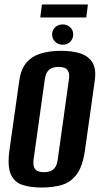

<svg xmlns="http://www.w3.org/2000/svg" viewBox="-20 -827 448 859"><path d="M166.3 12Q116.4 12 80.3 0.3Q44.1 -11.5 28.2 -47.6Q12.4 -83.8 22.4 -156.1L66.3 -466.3Q73.6 -518.8 99 -547.7Q124.4 -576.5 164.1 -588.1Q203.7 -599.7 253 -599.7Q303.2 -599.7 339.5 -588Q375.8 -576.2 393.6 -547.4Q411.3 -518.5 404 -466.3L360.5 -156.8Q350.4 -83.5 323.3 -47.3Q296.2 -11.1 256.5 0.4Q216.9 12 166.3 12ZM176.1 -56.5Q190.4 -56.5 203.4 -60.5Q216.4 -64.6 225.9 -77.2Q235.4 -89.8 238.3 -113.5L288.3 -470.8Q291.9 -495.2 285.7 -507.4Q279.5 -519.6 267.9 -523.7Q256.4 -527.8 242.5 -527.8Q228.2 -527.8 215.2 -523.7Q202.2 -519.6 193 -507.4Q183.9 -495.2 180.3 -470.8L130.3 -113.5Q127.4 -89.8 133.3 -77.2Q139.1 -64.6 150.7 -60.5Q162.2 -56.5 176.1 -56.5ZM260.7 -627Q240.4 -627 226.7 -640.3Q213.1 -653.6 213.1 -672.9Q213.1 -692.1 226.7 -704.9Q240.4 -717.7 260.7 -717.7Q280.9 -717.7 294.2 -704.9Q307.5 -692.1 307.5 -672.9Q307.5 -653.6 294.2 -640.3Q280.9 -627 260.7 -627ZM160.2 -749 167.6 -807H373.4L366 -749Z"/></svg>

Font: Alumni Sans SC Thin
Style: Italic
Weight: 100
Italic angle: -8°
Designer: Robert E. Leuschke
Foundry: Robert E. Leuschke
Version: Version 1.016